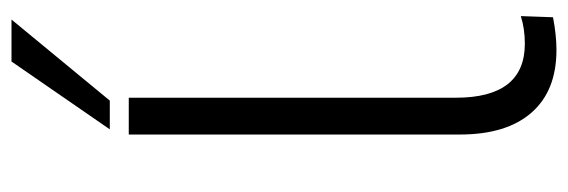

<svg xmlns="http://www.w3.org/2000/svg" viewBox="-347 -633 988 334"><g transform="rotate(-90 147.0 -466.0)"><path d="M80 0ZM227 8Q156 8 118 -35.5Q80 -79 80 -160V-736H144V-167Q144 -47 238 -47Q264 -47 286 -54L284 2Q253 8 227 8ZM89 -769 207 -940H280L139 -769Z"/></g></svg>

Font: Winston Light
Style: Regular
Weight: 300
Designer: Original fonts by Vernon Adams / Changes by Cristiano Sobral
Foundry: Original fonts by Vernon Adams / Changes by Cristiano Sobral
Version: Version 2.503;July 17, 2020;FontCreator 13.0.0.2655 64-bit